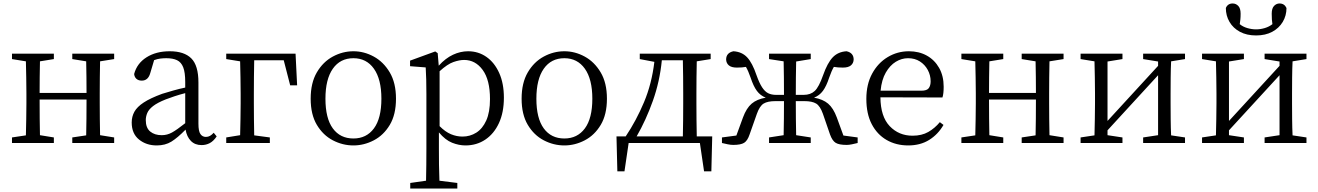

<svg xmlns="http://www.w3.org/2000/svg" viewBox="-20 -823 7588 1105"><path d="M637 -483 556 -470Q555 -429 554.5 -377Q554 -325 554 -286V-228Q554 -189 554.5 -137.5Q555 -86 556 -45L637 -32V0H396V-32L476 -44Q477 -85 477.5 -140Q478 -195 478 -250H208Q208 -196 208.5 -141Q209 -86 210 -45L290 -32V0H49V-32L129 -44Q130 -85 131 -137Q132 -189 132 -228V-286Q132 -326 131 -377.5Q130 -429 129 -470L49 -483V-514H290V-483L210 -470Q209 -430 208.5 -379Q208 -328 208 -288H478Q478 -329 477.5 -379.5Q477 -430 476 -470L396 -483V-514H637Z M1046 -114V-287Q1015 -279 984.5 -269Q954 -259 934 -251Q886 -232 861 -212.5Q836 -193 827.5 -172.5Q819 -152 819 -132Q819 -87 844.5 -66Q870 -45 911 -45Q942 -45 970 -60.5Q998 -76 1046 -114ZM1210 -59 1227 -38Q1209 -11 1187.5 0.5Q1166 12 1140 12Q1102 12 1078.5 -12Q1055 -36 1048 -77Q1002 -30 966.5 -8Q931 14 882 14Q822 14 780 -20Q738 -54 738 -118Q738 -152 753.5 -180Q769 -208 807 -233Q845 -258 913 -283Q942 -292 977 -302Q1012 -312 1046 -319V-351Q1046 -406 1034.5 -435.5Q1023 -465 999 -476.5Q975 -488 937 -488Q921 -488 903.5 -486Q886 -484 867 -477L845 -403Q833 -359 796 -359Q777 -359 765.5 -369Q754 -379 752 -397Q768 -458 823 -493Q878 -528 957 -528Q1040 -528 1081 -487Q1122 -446 1122 -348V-111Q1122 -68 1133.5 -51.5Q1145 -35 1165 -35Q1178 -35 1188.5 -41Q1199 -47 1210 -59Z M1613 -476H1443Q1442 -434 1441.5 -380Q1441 -326 1441 -283V-228Q1441 -189 1441.5 -137.5Q1442 -86 1443 -44L1533 -32V0H1282V-32L1362 -45Q1363 -86 1364 -137.5Q1365 -189 1365 -228V-283Q1365 -324 1364 -376.5Q1363 -429 1362 -470L1282 -483V-514H1681L1690 -332H1650Z M2014 14Q1952 14 1895.5 -15.5Q1839 -45 1803.5 -104.5Q1768 -164 1768 -255Q1768 -346 1803.5 -406.5Q1839 -467 1895.5 -497.5Q1952 -528 2014 -528Q2075 -528 2131 -497.5Q2187 -467 2223 -406.5Q2259 -346 2259 -255Q2259 -164 2223.5 -104.5Q2188 -45 2131.5 -15.5Q2075 14 2014 14ZM2014 -26Q2089 -26 2132 -84Q2175 -142 2175 -255Q2175 -367 2132 -427.5Q2089 -488 2014 -488Q1938 -488 1895.5 -427.5Q1853 -367 1853 -255Q1853 -142 1895.5 -84Q1938 -26 2014 -26Z M2510 -413V-97Q2543 -64 2575.5 -50.5Q2608 -37 2642 -37Q2685 -37 2721 -59.5Q2757 -82 2778.5 -129.5Q2800 -177 2800 -253Q2800 -363 2758 -420.5Q2716 -478 2651 -478Q2624 -478 2589.5 -466Q2555 -454 2510 -413ZM2499 -517 2505 -445Q2544 -488 2587 -508Q2630 -528 2674 -528Q2733 -528 2779.5 -495.5Q2826 -463 2853 -403Q2880 -343 2880 -261Q2880 -176 2851.5 -114.5Q2823 -53 2773 -19.5Q2723 14 2659 14Q2621 14 2582 -1.5Q2543 -17 2506 -61V32Q2506 76 2506.5 123.5Q2507 171 2509 217L2612 230V262H2341V230L2432 217Q2433 172 2433.5 125Q2434 78 2434 34V-282Q2434 -330 2433 -365Q2432 -400 2430 -435L2340 -442V-474L2485 -527Z M3228 14Q3166 14 3109.5 -15.5Q3053 -45 3017.5 -104.5Q2982 -164 2982 -255Q2982 -346 3017.5 -406.5Q3053 -467 3109.5 -497.5Q3166 -528 3228 -528Q3289 -528 3345 -497.5Q3401 -467 3437 -406.5Q3473 -346 3473 -255Q3473 -164 3437.5 -104.5Q3402 -45 3345.5 -15.5Q3289 14 3228 14ZM3228 -26Q3303 -26 3346 -84Q3389 -142 3389 -255Q3389 -367 3346 -427.5Q3303 -488 3228 -488Q3152 -488 3109.5 -427.5Q3067 -367 3067 -255Q3067 -142 3109.5 -84Q3152 -26 3228 -26Z M3644 -38H3910Q3911 -80 3911.5 -134Q3912 -188 3912 -228V-286Q3912 -327 3911.5 -381Q3911 -435 3910 -476H3789Q3777 -354 3737.5 -243Q3698 -132 3644 -38ZM3990 -38H4079L4074 163H4032L4008 0H3598L3574 163H3533L3528 -38H3581Q3642 -129 3686.5 -235Q3731 -341 3746 -467L3662 -483V-514H4070V-483L3990 -470Q3989 -429 3988.5 -377.5Q3988 -326 3988 -286V-228Q3988 -188 3988.5 -134Q3989 -80 3990 -38Z M4834 -43 4916 -32V0Q4900 4 4883 7.5Q4866 11 4853 11Q4809 11 4789.5 -1Q4770 -13 4757 -49L4716 -168Q4700 -213 4677 -227Q4654 -241 4609 -241H4560Q4560 -192 4560.5 -139Q4561 -86 4562 -45L4646 -32V0H4406V-32L4490 -45Q4491 -86 4491.5 -139Q4492 -192 4492 -241H4443Q4398 -241 4375 -227Q4352 -213 4336 -168L4294 -49Q4282 -13 4262.5 -1Q4243 11 4200 11Q4186 11 4168.5 7.5Q4151 4 4135 0V-32L4218 -43L4256 -147Q4276 -201 4306 -226.5Q4336 -252 4387 -261Q4356 -273 4336 -300Q4316 -327 4300 -376Q4293 -396 4286.5 -411Q4280 -426 4273 -438Q4252 -434 4221 -434Q4190 -434 4175 -446.5Q4160 -459 4159 -480Q4159 -519 4201 -528Q4250 -525 4280 -493Q4310 -461 4334 -390Q4350 -345 4366 -320.5Q4382 -296 4401 -286.5Q4420 -277 4447 -277H4492Q4492 -324 4491.5 -376.5Q4491 -429 4490 -470L4406 -483V-514H4646V-483L4562 -469Q4561 -428 4560.5 -376Q4560 -324 4560 -277H4605Q4645 -277 4669 -299.5Q4693 -322 4717 -390Q4742 -461 4772.5 -493Q4803 -525 4852 -528Q4893 -519 4893 -480Q4892 -459 4877 -446.5Q4862 -434 4831 -434Q4802 -434 4779 -438Q4772 -426 4765.5 -411Q4759 -396 4752 -376Q4736 -327 4716 -300Q4696 -273 4665 -261Q4716 -252 4746 -226.5Q4776 -201 4796 -147Z M5048 -301H5282Q5315 -301 5325.5 -316Q5336 -331 5336 -355Q5336 -390 5319.5 -420.5Q5303 -451 5274 -469.5Q5245 -488 5206 -488Q5169 -488 5135.5 -467.5Q5102 -447 5078 -405.5Q5054 -364 5048 -301ZM5404 -262 5047 -263Q5048 -152 5100.5 -97Q5153 -42 5232 -42Q5285 -42 5322.5 -63.5Q5360 -85 5389 -120L5410 -104Q5379 -50 5328 -18Q5277 14 5207 14Q5137 14 5082.5 -17.5Q5028 -49 4997 -108.5Q4966 -168 4966 -254Q4966 -338 4999.5 -399.5Q5033 -461 5089 -494.5Q5145 -528 5211 -528Q5269 -528 5314 -503Q5359 -478 5385 -432Q5411 -386 5411 -324Q5411 -283 5404 -262Z M6101 -483 6020 -470Q6019 -429 6018.5 -377Q6018 -325 6018 -286V-228Q6018 -189 6018.5 -137.5Q6019 -86 6020 -45L6101 -32V0H5860V-32L5940 -44Q5941 -85 5941.5 -140Q5942 -195 5942 -250H5672Q5672 -196 5672.5 -141Q5673 -86 5674 -45L5754 -32V0H5513V-32L5593 -44Q5594 -85 5595 -137Q5596 -189 5596 -228V-286Q5596 -326 5595 -377.5Q5594 -429 5593 -470L5513 -483V-514H5754V-483L5674 -470Q5673 -430 5672.5 -379Q5672 -328 5672 -288H5942Q5942 -329 5941.5 -379.5Q5941 -430 5940 -470L5860 -483V-514H6101Z M6800 -483 6720 -470Q6718 -429 6717.5 -377Q6717 -325 6717 -286V-228Q6717 -189 6717.5 -137.5Q6718 -86 6720 -44L6800 -32V0H6559V-32L6645 -45V-390L6354 -73V-45L6440 -32V0H6199V-32L6279 -44Q6280 -86 6281 -137.5Q6282 -189 6282 -228V-286Q6282 -326 6281 -377.5Q6280 -429 6279 -470L6199 -483V-514H6440V-483L6354 -469V-127L6645 -444V-469L6559 -483V-514H6800Z M7209 -619Q7155 -619 7116 -640Q7077 -661 7056 -697Q7035 -733 7035 -777Q7046 -803 7074 -803Q7093 -803 7106.5 -789Q7120 -775 7120 -744Q7120 -724 7118.5 -710.5Q7117 -697 7115 -684Q7133 -669 7158.5 -661.5Q7184 -654 7209 -654Q7234 -654 7259 -661.5Q7284 -669 7303 -684Q7299 -707 7299 -744Q7299 -775 7312.5 -789Q7326 -803 7344 -803Q7372 -803 7384 -777Q7384 -733 7362.5 -697Q7341 -661 7302 -640Q7263 -619 7209 -619ZM7499 -483 7419 -470Q7417 -429 7416.5 -377Q7416 -325 7416 -286V-228Q7416 -189 7416.5 -137.5Q7417 -86 7419 -44L7499 -32V0H7258V-32L7344 -45V-390L7053 -73V-45L7139 -32V0H6898V-32L6978 -44Q6979 -86 6980 -137.5Q6981 -189 6981 -228V-286Q6981 -326 6980 -377.5Q6979 -429 6978 -470L6898 -483V-514H7139V-483L7053 -469V-127L7344 -444V-469L7258 -483V-514H7499Z"/></svg>

Font: Shippori Mincho TTF
Style: Regular
Weight: 400
Version: Version 2.100